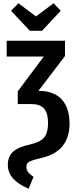

<svg xmlns="http://www.w3.org/2000/svg" viewBox="-20 -941 467 1179"><path d="M407 -183Q407 -12 238 28Q196 38 176 45Q156 52 149 60.5Q142 69 142 84Q142 101 152.5 115.5Q163 130 186 145L156 218Q28 164 28 72Q28 19 61 -10Q94 -39 165 -54Q227 -68 251 -96.5Q275 -125 275 -185Q275 -247 250 -274.5Q225 -302 173 -302H89V-380L249 -594H21V-691H379V-597L216 -383H221Q312 -382 359.5 -330Q407 -278 407 -183ZM353 -875 238 -752H163L48 -875L93 -921L201 -840L309 -921Z"/></svg>

Font: Fira Sans Compressed Medium
Style: Regular
Weight: 500
Width: 1
Designer: bBox Type GmbH & Carrois Corporate GbR & Edenspiekermann AG
Foundry: bBox Type GmbH & Carrois Corporate GbR & Edenspiekermann AG
Version: Version 4.301